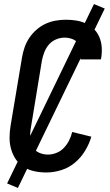

<svg xmlns="http://www.w3.org/2000/svg" viewBox="-20 -840 540 944"><path d="M208 8Q178 8 149.5 2Q121 -4 97.5 -18.5Q74 -33 58.5 -55.5Q43 -78 35 -105.5Q27 -133 27 -162.5Q27 -192 32 -222L88 -556Q92 -581 100.5 -606Q109 -631 123.5 -653Q138 -675 159 -693.5Q180 -712 204 -723Q228 -734 253.5 -738.5Q279 -743 304 -743Q330 -743 355 -739Q380 -735 402.5 -724.5Q425 -714 442 -697Q459 -680 468.5 -657.5Q478 -635 480 -609.5Q482 -584 478 -558L476 -548H376L377 -554Q381 -574 378 -593Q375 -612 364 -627Q353 -642 334.5 -648.5Q316 -655 297 -655Q276 -655 255 -646Q234 -637 220 -620.5Q206 -604 198 -583.5Q190 -563 186 -542L131 -207Q127 -184 128.5 -160.5Q130 -137 140.5 -118Q151 -99 171.5 -89.5Q192 -80 216 -80Q237 -80 258 -88.5Q279 -97 294.5 -113.5Q310 -130 320 -150Q330 -170 335 -191L429 -168Q419 -133 398.5 -99Q378 -65 348 -40Q318 -15 281 -3.5Q244 8 208 8ZM68 84 15 62 442 -820 495 -798Z"/></svg>

Font: Iosevka Term Curly Semibold
Style: Italic
Weight: 600
Italic angle: -9°
Designer: Belleve Invis
Foundry: Belleve Invis
Version: Version 32.3.0